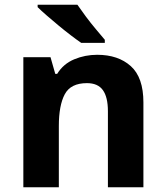

<svg xmlns="http://www.w3.org/2000/svg" viewBox="-20 -786 697 806"><path d="M388 -556Q476 -556 529 -508.5Q582 -461 582 -356V0H433V-319Q433 -378 412 -407.5Q391 -437 345 -437Q277 -437 252 -390.5Q227 -344 227 -257V0H78V-546H192L212 -476H220Q246 -518 291.5 -537Q337 -556 388 -556ZM305 -766Q320 -744 340.5 -716.5Q361 -689 382.5 -663.5Q404 -638 420 -619V-606H321Q302 -619 276.5 -638.5Q251 -658 224.5 -680Q198 -702 175 -722Q152 -742 138 -756V-766Z"/></svg>

Font: Noto IKEA Latin
Style: Bold
Weight: 700
Designer: Monotype Design Team
Foundry: Monotype Imaging Inc.
Version: Version 1.0